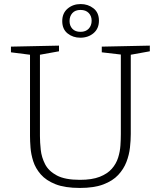

<svg xmlns="http://www.w3.org/2000/svg" viewBox="-20 -920 792 947"><path d="M482 -690 719 -695V-667L625 -650V-259Q625 -228 621 -192Q617 -156 603.5 -121Q590 -86 563 -57Q536 -28 490 -10.5Q444 7 374 7Q300 7 253.5 -11.5Q207 -30 181 -60Q155 -90 144 -124.5Q133 -159 130.5 -192Q128 -225 128 -249V-650L34 -662V-690L271 -695V-667L177 -650V-249Q177 -218 181 -181Q185 -144 202.5 -110Q220 -76 260.5 -54.5Q301 -33 374 -33Q434 -33 472 -48Q510 -63 531.5 -87.5Q553 -112 562.5 -142Q572 -172 574 -202.5Q576 -233 576 -259V-651L482 -662ZM376 -734Q340 -734 313.5 -755Q287 -776 287 -816Q287 -855 313.5 -877.5Q340 -900 378 -900Q414 -900 441 -879Q468 -858 468 -818Q468 -779 441.5 -756.5Q415 -734 376 -734ZM377 -763Q403 -763 417.5 -778.5Q432 -794 432 -818Q432 -841 417.5 -856Q403 -871 377 -871Q351 -871 337 -855.5Q323 -840 323 -816Q323 -793 337 -778Q351 -763 377 -763Z"/></svg>

Font: Bitter Light
Style: Regular
Weight: 300
Designer: Sol Matas, and Bitter project Authors
Foundry: Sol Matas
Version: Version 2.001